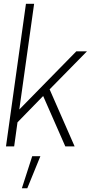

<svg xmlns="http://www.w3.org/2000/svg" viewBox="-20 -770 508 1010"><path d="M372.5 0H323.5L207 -265L72 -126.5L54.5 0H11.5L116.5 -750H159.5L81.5 -194L381.5 -500H437.5L241 -300ZM95 220.5 149.5 51.5H192.5L123.5 220.5Z"/></svg>

Font: Urbanist ExtraLight
Style: Italic
Weight: 250
Version: Version 1.303